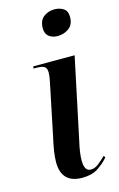

<svg xmlns="http://www.w3.org/2000/svg" viewBox="-119 -811 538 871"><g transform="rotate(-15 150.0 -375.5)"><path d="M214 -640Q190 -640 173.5 -652.5Q157 -665 157 -691Q157 -728 179 -744.5Q201 -761 230 -761Q254 -761 272 -749.5Q290 -738 290 -710Q290 -674 267 -657Q244 -640 214 -640ZM156 10Q58 10 58 -89Q58 -111 62.5 -140.5Q67 -170 76 -209L125 -446Q128 -459 129.5 -471Q131 -483 131 -493Q131 -511 120.5 -518.5Q110 -526 81 -526H69L71 -536H265L185 -157Q172 -102 172 -66Q172 -43 179 -29.5Q186 -16 203 -16Q221 -16 239 -30Q257 -44 274 -61L280 -53Q258 -27 229 -8.5Q200 10 156 10Z"/></g></svg>

Font: Noto Serif Display Condensed SemiBold
Style: Italic
Weight: 600
Width: 3
Italic angle: -12°
Designer: Monotype Design Team
Foundry: Monotype Imaging Inc.
Version: Version 2.009